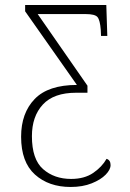

<svg xmlns="http://www.w3.org/2000/svg" viewBox="-20 -734 519 764"><path d="M261 10Q174 10 119 -39.5Q64 -89 64 -190Q64 -284 118 -340Q172 -396 286 -396L80 -689V-714H403L407 -591H382L381 -615Q378 -654 368 -666Q358 -678 321 -678H130L328 -393V-365H283Q194 -365 150.5 -318Q107 -271 107 -192Q107 -100 151.5 -61Q196 -22 263 -22Q316 -22 351 -46Q386 -70 404 -102Q420 -97 420 -77Q420 -59 400.5 -39Q381 -19 345 -4.5Q309 10 261 10Z"/></svg>

Font: Noto Serif Condensed ExtraLight
Style: Regular
Weight: 200
Width: 3
Designer: Monotype Design Team
Foundry: Monotype Imaging Inc.
Version: Version 2.013; ttfautohint (v1.8.4.7-5d5b)